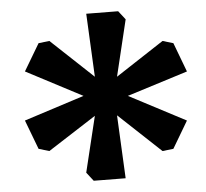

<svg xmlns="http://www.w3.org/2000/svg" viewBox="-20 -701 362 338"><path d="M145 -382.8 131.8 -397 147 -497.1 66.9 -435.1 47.9 -439 23.9 -488.8 127 -532.2 23.9 -575.2 47.9 -625 66.9 -628.9 147 -565.9 131.8 -676.8 188 -681.2 201.2 -667 186 -565.9 266.1 -628.9 285.2 -625 309.1 -575.2 205.1 -532.2 309.1 -488.8 285.2 -439 266.1 -435.1 186 -498 201.2 -387.2Z"/></svg>

Font: Grenze
Style: Regular
Weight: 400
Designer: Renata Polastri
Foundry: Omnibus-Type
Version: Version 1.002;PS 001.002;hotconv 1.0.88;makeotf.lib2.5.64775